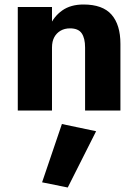

<svg xmlns="http://www.w3.org/2000/svg" viewBox="-20 -491 615 853"><path d="M211 -460H59V0H211ZM358 -280V0H515V-296Q515 -381 475.5 -426Q436 -471 351 -471Q294 -471 256.5 -444.5Q219 -418 200 -373.5Q181 -329 181 -274L211 -280Q211 -307 221 -325.5Q231 -344 249 -354.5Q267 -365 291 -365Q328 -365 343 -343Q358 -321 358 -280ZM255 60 167 319 281 342 407 92Z"/></svg>

Font: Jost
Style: Bold
Weight: 700
Version: Version 3.710